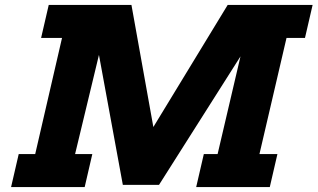

<svg xmlns="http://www.w3.org/2000/svg" viewBox="-20 -760 1290 780"><path d="M56 -134H123L232 -606H147L178 -740H514L603 -244L905 -740H1250L1219 -606H1144L1034 -134H1107L1076 0H777L808 -134H864L957 -531L626 -9H479L382 -537L285 -134H355L324 0H25Z"/></svg>

Font: Arvo
Style: Bold Italic
Weight: 700
Italic angle: -13°
Designer: Anton Koovit (Cyrillic Expansion: Cyreal)
Foundry: Anton Koovit, Yassin Baggar
Version: Version 3.000